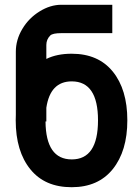

<svg xmlns="http://www.w3.org/2000/svg" viewBox="-20 -759 580 793"><path d="M233.4 -739.3C202.6 -739.3 172.9 -730 143.6 -711.9C114.3 -693.8 90.3 -669.9 72.3 -639.6C54.2 -609.4 45.4 -578.1 45.4 -545.4V-284.7C44.9 -277.3 44.9 -270 44.9 -262.2C44.9 -176.3 65.4 -108.9 105.5 -59.6C145.5 -10.3 202.1 14.2 275.9 14.2C349.1 14.2 405.8 -10.7 445.8 -60.5C485.8 -110.4 505.9 -177.2 505.9 -262.2C505.9 -347.2 485.8 -414.1 445.8 -463.4C405.8 -512.7 349.1 -537.1 275.9 -537.1C236.3 -537.1 201.2 -530.3 171.4 -515.6V-573.2C171.4 -588.4 176.8 -601.6 187.5 -612.3C194.3 -619.1 210 -622.1 233.4 -622.1H443.8V-739.3ZM168 -257.3H171.4V-314C182.1 -386.2 216.8 -422.9 276.4 -422.9C348.6 -422.9 384.8 -369.1 384.8 -262.2C384.8 -154.3 348.6 -100.6 276.4 -100.6C205.1 -100.6 168.9 -152.8 168 -257.3Z"/></svg>

Font: Tuffy
Style: Bold
Weight: 700
Designer: Thatcher Ulrich, Karoly Barta, Michael Everson
Version: Version 001.270